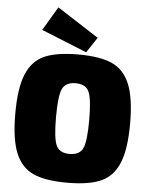

<svg xmlns="http://www.w3.org/2000/svg" viewBox="-63 -1007 832 1071"><g transform="rotate(5 353.5 -471.0)"><path d="M453 -806 396 -720 141 -823 220 -956ZM353 -704Q476 -704 543.5 -673.5Q611 -643 643 -565.5Q675 -488 675 -345Q675 -202 643 -124.5Q611 -47 543.5 -16.5Q476 14 353 14Q231 14 163.5 -16.5Q96 -47 64 -124.5Q32 -202 32 -345Q32 -488 64 -565.5Q96 -643 163.5 -673.5Q231 -704 353 -704ZM427.5 -503.5Q409 -543 353 -543Q297 -543 278.5 -503.5Q260 -464 260 -345Q260 -226 278.5 -186.5Q297 -147 353 -147Q409 -147 427.5 -186.5Q446 -226 446 -345Q446 -464 427.5 -503.5Z"/></g></svg>

Font: Exo 2.0 Black
Style: Regular
Weight: 900
Designer: Natanael Gama
Version: Version 1.001;PS 001.001;hotconv 1.0.70;makeotf.lib2.5.58329